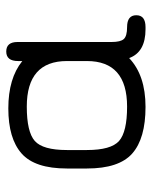

<svg xmlns="http://www.w3.org/2000/svg" viewBox="46 -544 497 630"><g transform="rotate(-90 295.0 -228.5)"><path d="M521.5 0H514.6Q439.5 0 419.9 -53.7Q363.3 0 259.8 0Q156.2 0 106.9 -43.5Q57.6 -86.9 57.6 -192.4V-257.8Q57.6 -363.3 106.9 -406.7Q156.2 -450.2 254.9 -450.2Q353.5 -450.2 410.2 -404.3V-418Q410.2 -457 441.4 -457Q472.7 -457 472.7 -419.9V-111.3Q472.7 -82 482.4 -71.3Q492.2 -60.5 521.5 -60.5Q560.5 -60.5 560.5 -30.3Q560.5 0 521.5 0ZM260.7 -389.6Q177.7 -389.6 147.9 -363.3Q118.2 -336.9 118.2 -257.8V-192.4Q118.2 -113.3 147.9 -86.9Q177.7 -60.5 260.7 -60.5Q410.2 -60.5 410.2 -192.4V-257.8Q410.2 -389.6 260.7 -389.6Z"/></g></svg>

Font: Jura
Style: Medium
Weight: 500
Version: Version 2.6.1